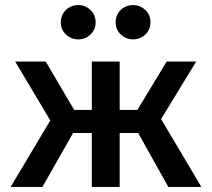

<svg xmlns="http://www.w3.org/2000/svg" viewBox="-20 -738 836 758"><path d="M342.5 0V-213H207V-304H342.5V-495H452.5V-304H587.5V-213H452.5V0ZM22 0 178.5 -262.5 40 -495H160.5L297 -263L147.5 0ZM644.5 0 497.5 -263 638 -495H754.5L616 -268L775 0ZM289 -582.5Q261.5 -582.5 240.8 -601.5Q220 -620.5 220 -650Q220 -670 229.5 -685.5Q239 -701 254.8 -709.5Q270.5 -718 289 -718Q316 -718 336.8 -699Q357.5 -680 357.5 -650Q357.5 -630 348 -614.8Q338.5 -599.5 322.8 -591Q307 -582.5 289 -582.5ZM505.5 -582.5Q478 -582.5 457.2 -601.5Q436.5 -620.5 436.5 -650Q436.5 -670 446 -685.5Q455.5 -701 471.2 -709.5Q487 -718 505.5 -718Q532.5 -718 553.2 -699Q574 -680 574 -650Q574 -630 564.5 -614.8Q555 -599.5 539.2 -591Q523.5 -582.5 505.5 -582.5Z"/></svg>

Font: Geologica Roman
Style: Regular
Weight: 400
Designer: Sindre Bremnes, Frode Helland
Foundry: Monokrom Skriftforlag AS
Version: Version 1.010;gftools[0.9.28]